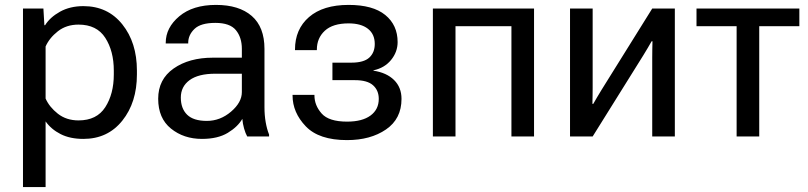

<svg xmlns="http://www.w3.org/2000/svg" viewBox="-20 -548 3245 771"><path d="M72.3 203.1V-513.7H154.3L158.2 -446.8H161.1Q180.7 -478.5 220.9 -501Q261.2 -523.4 314.9 -523.4Q412.6 -523.4 471.2 -450.2Q529.8 -377 529.8 -264.6V-249Q529.8 -136.7 471.2 -63.5Q412.6 9.8 314.9 9.8Q261.2 9.8 223.4 -9.5Q185.5 -28.8 163.1 -60.5V203.1ZM163.1 -152.3Q178.2 -118.2 212.4 -91.3Q246.6 -64.5 295.4 -64.5Q368.7 -64.5 402.8 -117.7Q437 -170.9 437 -249V-264.6Q437 -342.8 402.8 -396Q368.7 -449.2 295.4 -449.2Q246.6 -449.2 212.4 -422.4Q178.2 -395.5 163.1 -361.3Z M615.2 -151.4Q615.2 -229.5 677.2 -272.9Q739.3 -316.4 835 -316.4H951.2V-351.6Q951.2 -397.9 927.2 -427Q903.3 -456.1 844.7 -456.1Q786.1 -456.1 761 -431.9Q735.8 -407.7 735.8 -376V-373.5H645.5V-376Q645.5 -437 700 -482.7Q754.4 -528.3 847.2 -528.3Q939.9 -528.3 991 -483.9Q1042 -439.5 1042 -351.6V-117.2Q1042 -85.4 1046.9 -57.4Q1051.8 -29.3 1060.5 -7.8V0H972.7Q965.8 -12.2 960.2 -31.7Q954.6 -51.3 953.1 -70.8Q935.1 -39.1 894.8 -14.6Q854.5 9.8 791 9.8Q717.8 9.8 666.5 -31.7Q615.2 -73.2 615.2 -151.4ZM706.1 -156.2Q706.1 -112.3 731.4 -87.4Q756.8 -62.5 810.5 -62.5Q864.3 -62.5 907.7 -99.6Q951.2 -136.7 951.2 -178.2V-252H844.7Q776.4 -252 741.2 -226.1Q706.1 -200.2 706.1 -156.2Z M1373.5 14.6Q1260.7 14.6 1207.8 -40.8Q1154.8 -96.2 1154.8 -164.6V-167H1242.7V-164.6Q1242.7 -125 1271.5 -92.3Q1300.3 -59.6 1374 -59.6Q1434.6 -59.6 1467.8 -84Q1501 -108.4 1501 -150.9Q1501 -185.1 1478 -205.6Q1455.1 -226.1 1405.3 -226.1H1314.9V-296.4H1390.6Q1440.9 -296.4 1462.9 -316.7Q1484.9 -336.9 1484.9 -371.6Q1484.9 -411.1 1457.3 -432.6Q1429.7 -454.1 1379.9 -454.1Q1316.4 -454.1 1284.4 -424.6Q1252.4 -395 1252.4 -349.1V-346.7H1164.6V-349.1Q1164.6 -430.7 1220.9 -479.5Q1277.3 -528.3 1379.9 -528.3Q1477.5 -528.3 1527.1 -487.8Q1576.7 -447.3 1576.7 -378.9Q1576.7 -339.4 1550.3 -307.1Q1523.9 -274.9 1479.5 -265.6V-264.2Q1532.2 -256.3 1562.3 -226.8Q1592.3 -197.3 1592.3 -150.9Q1592.3 -70.8 1530 -28.1Q1467.8 14.6 1373.5 14.6Z M1718.3 -513.7H2124.5V0H2033.7V-442.9H1809.1V0H1718.3Z M2269 0V-513.7H2359.9V-196.8Q2359.9 -182.1 2359.6 -163.8Q2359.4 -145.5 2358.9 -130.9H2362.3Q2369.1 -143.1 2377.7 -157.5Q2386.2 -171.9 2395.5 -187L2599.1 -513.7H2689.9V0H2599.1V-316.4Q2599.1 -331.1 2599.4 -349.4Q2599.6 -367.7 2600.1 -382.3H2596.7Q2589.8 -370.1 2581.3 -355.7Q2572.8 -341.3 2563.5 -326.2L2359.9 0Z M2776.9 -442.9V-513.7H3189.9V-442.9H3028.8V0H2938V-442.9Z"/></svg>

Font: RobotoFlex
Style: Regular
Weight: 400
Designer: Berlow after Robertson
Foundry: Google
Version: Version 2.136